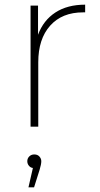

<svg xmlns="http://www.w3.org/2000/svg" viewBox="-20 -543 428 823"><path d="M345 -523V-490H336Q246 -490 195 -433Q144 -376 144 -276V0H111V-519H143V-394Q166 -456 217.5 -489.5Q269 -523 345 -523ZM157 148Q157 161 150 184L126 260H102L121 177Q111 176 104 167.5Q97 159 97 148Q97 136 105.5 127.5Q114 119 127 119Q141 119 149 128Q157 137 157 148Z"/></svg>

Font: Montserrat Alternates ExLight
Style: Regular
Weight: 275
Designer: Julieta Ulanovsky
Foundry: Julieta Ulanovsky
Version: Version 7.200